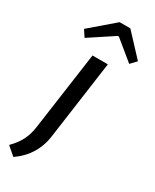

<svg xmlns="http://www.w3.org/2000/svg" viewBox="-276 -778 842 1041"><g transform="rotate(30 145.0 -257.5)"><path d="M201 -488 132 8Q126 48 109.5 84.5Q93 121 67 151Q41 181 8 203L-44 158Q-9 123 10 86.5Q29 50 36 3L105 -488ZM209 -718 334 -584 300 -548 178 -648H170L20 -549L-7 -590L142 -718Z"/></g></svg>

Font: Exo 2 Medium
Style: Italic
Weight: 500
Italic angle: -8°
Designer: Natanael Gama
Foundry: Natanael Gama
Version: Version 2.010